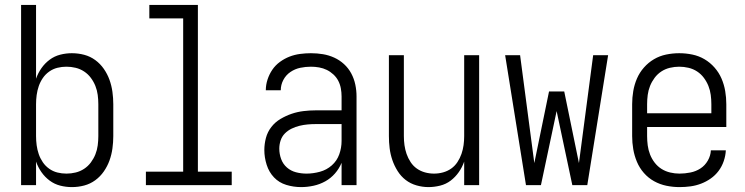

<svg xmlns="http://www.w3.org/2000/svg" viewBox="-20 -755 3040 783"><path d="M273 8Q249 8 225.5 2Q202 -4 182.5 -18.5Q163 -33 149 -53Q135 -73 127 -96V0H66V-735H127V-434Q135 -457 149 -477Q163 -497 182.5 -511.5Q202 -526 225.5 -532Q249 -538 273 -538Q299 -538 323.5 -531.5Q348 -525 368.5 -510Q389 -495 403.5 -474Q418 -453 426.5 -429.5Q435 -406 438.5 -380.5Q442 -355 442 -330V-200Q442 -175 438.5 -149.5Q435 -124 426.5 -100.5Q418 -77 403.5 -56Q389 -35 368.5 -20Q348 -5 323.5 1.5Q299 8 273 8ZM251 -47Q270 -47 288.5 -51.5Q307 -56 323 -66.5Q339 -77 350.5 -92.5Q362 -108 369 -125.5Q376 -143 378.5 -162Q381 -181 381 -200V-330Q381 -349 378.5 -368Q376 -387 369 -404.5Q362 -422 350.5 -437.5Q339 -453 323 -463.5Q307 -474 288.5 -478.5Q270 -483 251 -483Q232 -483 214 -478.5Q196 -474 180.5 -463Q165 -452 154.5 -436.5Q144 -421 138 -403.5Q132 -386 129.5 -367.5Q127 -349 127 -330V-200Q127 -181 129.5 -162.5Q132 -144 138 -126.5Q144 -109 154.5 -93.5Q165 -78 180.5 -67Q196 -56 214 -51.5Q232 -47 251 -47Z M575 0V-55H727V-680H589V-735H787V-55H925V0Z M1208 8Q1177 8 1147.5 -1Q1118 -10 1097.5 -31.5Q1077 -53 1067.5 -83Q1058 -113 1058 -143Q1058 -168 1064.5 -192.5Q1071 -217 1086.5 -237Q1102 -257 1124 -270Q1146 -283 1169.5 -291Q1193 -299 1218 -302Q1243 -305 1268 -305H1373V-362Q1373 -378 1370 -394.5Q1367 -411 1359.5 -425.5Q1352 -440 1339.5 -451.5Q1327 -463 1312.5 -470Q1298 -477 1281.5 -480Q1265 -483 1248 -483Q1226 -483 1204.5 -478.5Q1183 -474 1164.5 -461.5Q1146 -449 1135.5 -429Q1125 -409 1125 -387H1064Q1064 -409 1071 -430.5Q1078 -452 1090.5 -470.5Q1103 -489 1121.5 -502.5Q1140 -516 1160.5 -524Q1181 -532 1203.5 -535Q1226 -538 1248 -538Q1273 -538 1297 -534Q1321 -530 1343 -520Q1365 -510 1383 -493.5Q1401 -477 1412.5 -455.5Q1424 -434 1429 -410Q1434 -386 1434 -362V0H1373V-91Q1363 -67 1346 -47.5Q1329 -28 1306.5 -15.5Q1284 -3 1258.5 2.5Q1233 8 1208 8ZM1230 -47Q1257 -47 1284.5 -54.5Q1312 -62 1333 -80.5Q1354 -99 1363.5 -125.5Q1373 -152 1373 -180V-249H1268Q1251 -249 1234.5 -247.5Q1218 -246 1201.5 -242Q1185 -238 1169.5 -230.5Q1154 -223 1142 -211Q1130 -199 1124.5 -182.5Q1119 -166 1119 -149Q1119 -127 1126.5 -106.5Q1134 -86 1150 -72Q1166 -58 1187 -52.5Q1208 -47 1230 -47Z M1727 8Q1703 8 1678.5 1Q1654 -6 1634.5 -21Q1615 -36 1601.5 -57.5Q1588 -79 1580 -102.5Q1572 -126 1569 -150.5Q1566 -175 1566 -200V-530H1627V-200Q1627 -181 1629.5 -163Q1632 -145 1638 -127.5Q1644 -110 1654.5 -94Q1665 -78 1680 -67.5Q1695 -57 1713 -52Q1731 -47 1750 -47Q1769 -47 1787 -52Q1805 -57 1820 -67.5Q1835 -78 1845.5 -94Q1856 -110 1862 -127.5Q1868 -145 1870.5 -163Q1873 -181 1873 -200V-530H1934V0H1873V-96Q1865 -73 1851 -53Q1837 -33 1818 -18.5Q1799 -4 1775 2Q1751 8 1727 8Z M2125 0 2040 -530H2101L2159 -90L2219 -382H2281L2341 -90L2399 -530H2460L2375 0H2314L2250 -302L2186 0Z M2751 8Q2724 8 2697.5 2.5Q2671 -3 2647.5 -16Q2624 -29 2606 -49.5Q2588 -70 2577.5 -95Q2567 -120 2562.5 -146.5Q2558 -173 2558 -200V-330Q2558 -357 2562.5 -383.5Q2567 -410 2577.5 -434.5Q2588 -459 2606 -479.5Q2624 -500 2647 -513.5Q2670 -527 2696.5 -532.5Q2723 -538 2750 -538Q2777 -538 2803.5 -532.5Q2830 -527 2853 -513.5Q2876 -500 2894 -479.5Q2912 -459 2922.5 -434.5Q2933 -410 2937.5 -383.5Q2942 -357 2942 -330V-237H2619V-200Q2619 -181 2621.5 -162Q2624 -143 2631 -125Q2638 -107 2650 -91.5Q2662 -76 2678 -66Q2694 -56 2713 -51.5Q2732 -47 2751 -47Q2773 -47 2795.5 -51.5Q2818 -56 2836.5 -68Q2855 -80 2866.5 -100Q2878 -120 2879 -142H2940Q2939 -120 2931.5 -98Q2924 -76 2910.5 -58Q2897 -40 2878.5 -27Q2860 -14 2839 -6Q2818 2 2796 5Q2774 8 2751 8ZM2881 -293V-330Q2881 -349 2878.5 -368Q2876 -387 2869 -404.5Q2862 -422 2850.5 -437.5Q2839 -453 2823 -463.5Q2807 -474 2788 -478.5Q2769 -483 2750 -483Q2731 -483 2712 -478.5Q2693 -474 2677 -463.5Q2661 -453 2649.5 -437.5Q2638 -422 2631 -404.5Q2624 -387 2621.5 -368Q2619 -349 2619 -330V-293Z"/></svg>

Font: Iosevka Term Light
Style: Regular
Weight: 300
Monospace: yes
Designer: Belleve Invis
Foundry: Belleve Invis
Version: Version 9.0.1; ttfautohint (v1.8.3)